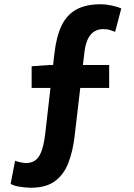

<svg xmlns="http://www.w3.org/2000/svg" viewBox="-20 -774 630 904"><path d="M124 110Q93 109 68.5 104.5Q44 100 30 92L51 -17Q76 -8 103 -6Q132 -7 150 -22Q168 -37 179 -73Q190 -109 196 -171L236 -520Q245 -601 269.5 -652.5Q294 -704 339 -729Q384 -754 455 -754Q478 -754 506 -748Q534 -742 551 -734L522 -624Q512 -628 498.5 -632.5Q485 -637 466 -637Q439 -637 420.5 -623.5Q402 -610 392 -586.5Q382 -563 378 -532L331 -130Q323 -63 302.5 -8.5Q282 46 240 78Q198 110 124 110ZM129 -360V-462L211 -468H494V-360Z"/></svg>

Font: Noto Sans SC
Style: Bold
Weight: 700
Designer: Ryoko NISHIZUKA  (kana, bopomofo & ideographs); Paul D. Hunt (Latin, Greek & Cyrillic); Sandoll Communications , Soo-you
Foundry: Adobe
Version: Version 2.004-H2;hotconv 1.0.118;makeotfexe 2.5.65603